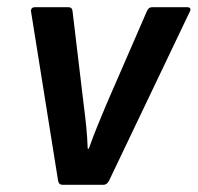

<svg xmlns="http://www.w3.org/2000/svg" viewBox="-20 -512 548 532"><path d="M153 0Q143 0 141 -11L66 -480Q65 -492 77 -492H170Q180 -492 181 -481L212 -221Q216 -191 219 -161Q222 -131 223 -100H226Q237 -131 249 -160.5Q261 -190 274 -221L387 -481Q389 -486 392.5 -489Q396 -492 401 -492H499Q505 -492 507 -488.5Q509 -485 506 -480L282 -11Q276 0 267 0Z"/></svg>

Font: Sofia Sans Semi Condensed
Style: Bold Italic
Weight: 700
Italic angle: -9°
Version: Version 4.100